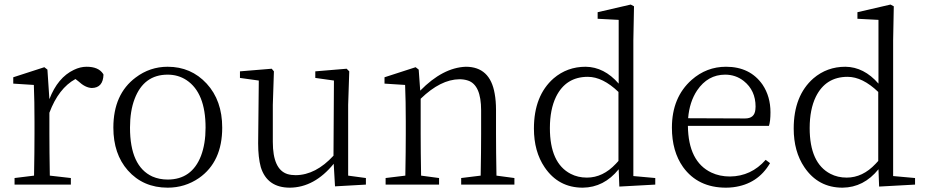

<svg xmlns="http://www.w3.org/2000/svg" viewBox="-20 -823 4122 856"><path d="M191.4 -512.7 200.2 -380.9Q237.3 -477.5 309.6 -511.7Q337.9 -525.4 366.2 -525.4Q418.9 -525.4 439.5 -494.1Q440.4 -492.2 441.4 -490.2Q439.5 -431.6 389.6 -430.7Q360.4 -431.6 329.1 -460.9L316.4 -470.7Q241.2 -429.7 200.2 -320.3V-226.6Q200.2 -151.4 202.1 -40L295.9 -29.3V0H44.9V-29.3L131.8 -40Q133.8 -149.4 133.8 -226.6V-281.2Q133.8 -373 130.9 -444.3L39.1 -450.2V-478.5L177.7 -523.4Z M727.5 13.7Q618.2 13.7 549.8 -63.5Q485.4 -136.7 485.4 -253.9Q485.4 -403.3 585 -477.5Q648.4 -525.4 727.5 -525.4Q832 -525.4 901.4 -450.2Q970.7 -375 970.7 -253.9Q970.7 -101.6 867.2 -29.3Q804.7 13.7 727.5 13.7ZM727.5 -22.5Q835 -22.5 876 -127.9Q896.5 -181.6 896.5 -253.9Q896.5 -409.2 811.5 -465.8Q774.4 -490.2 727.5 -490.2Q621.1 -490.2 580.1 -381.8Q559.6 -328.1 559.6 -253.9Q559.6 -82 659.2 -36.1Q690.4 -22.5 727.5 -22.5Z M1532.2 -40 1611.3 -29.3V0L1473.6 7.8L1467.8 -92.8Q1381.8 12.7 1272.5 13.7Q1170.9 13.7 1142.6 -78.1Q1130.9 -121.1 1130.9 -183.6L1133.8 -463.9L1049.8 -475.6V-504.9L1191.4 -516.6L1201.2 -504.9L1196.3 -355.5V-190.4Q1196.3 -67.4 1261.7 -46.9Q1278.3 -42 1298.8 -42Q1387.7 -43 1466.8 -128.9L1468.8 -463.9L1385.7 -475.6V-504.9L1525.4 -516.6L1537.1 -504.9L1532.2 -355.5Z M2193.4 -40 2273.4 -29.3V0H2036.1V-29.3L2123 -40Q2125 -149.4 2125 -226.6V-331.1Q2125 -444.3 2066.4 -463.9Q2048.8 -469.7 2028.3 -469.7Q1944.3 -468.8 1855.5 -382.8V-226.6Q1855.5 -149.4 1857.4 -40L1937.5 -29.3V0H1699.2V-29.3L1787.1 -40Q1789.1 -149.4 1789.1 -226.6V-281.2Q1789.1 -373 1786.1 -444.3L1694.3 -450.2V-478.5L1833 -523.4L1846.7 -512.7L1853.5 -418.9Q1954.1 -521.5 2056.6 -525.4Q2165 -525.4 2185.5 -405.3Q2191.4 -373 2191.4 -333V-226.6Q2191.4 -149.4 2193.4 -40Z M2737.3 -105.5V-413.1Q2667 -480.5 2600.6 -480.5Q2502.9 -480.5 2459 -391.6Q2431.6 -335 2431.6 -252Q2431.6 -95.7 2524.4 -47.9Q2556.6 -31.2 2596.7 -31.2Q2668 -31.2 2725.6 -92.8Q2731.4 -99.6 2737.3 -105.5ZM2803.7 -38.1 2901.4 -29.3V0L2741.2 8.8L2738.3 -68.4Q2672.9 12.7 2578.1 13.7Q2469.7 13.7 2408.2 -77.1Q2360.4 -147.5 2360.4 -250Q2360.4 -396.5 2448.2 -473.6Q2508.8 -525.4 2590.8 -525.4Q2673.8 -524.4 2738.3 -450.2V-734.4L2644.5 -739.3V-768.6L2792 -802.7L2806.6 -794.9L2803.7 -642.6Z M3047.9 -295.9 3301.8 -294.9Q3343.8 -294.9 3347.7 -334Q3348.6 -340.8 3348.6 -347.7Q3348.6 -419.9 3295.9 -461.9Q3259.8 -490.2 3212.9 -490.2Q3135.7 -490.2 3087.9 -419.9Q3053.7 -368.2 3047.9 -295.9ZM3408.2 -261.7H3046.9Q3048.8 -102.5 3151.4 -53.7Q3188.5 -36.1 3234.4 -36.1Q3329.1 -37.1 3393.6 -110.4L3413.1 -95.7Q3358.4 -2 3249 11.7Q3232.4 13.7 3216.8 13.7Q3091.8 13.7 3025.4 -78.1Q2975.6 -148.4 2975.6 -253.9Q2975.6 -388.7 3063.5 -466.8Q3129.9 -525.4 3216.8 -525.4Q3324.2 -525.4 3379.9 -445.3Q3415 -392.6 3415 -322.3Q3415 -282.2 3408.2 -261.7Z M3895.5 -105.5V-413.1Q3825.2 -480.5 3758.8 -480.5Q3661.1 -480.5 3617.2 -391.6Q3589.8 -335 3589.8 -252Q3589.8 -95.7 3682.6 -47.9Q3714.8 -31.2 3754.9 -31.2Q3826.2 -31.2 3883.8 -92.8Q3889.6 -99.6 3895.5 -105.5ZM3961.9 -38.1 4059.6 -29.3V0L3899.4 8.8L3896.5 -68.4Q3831.1 12.7 3736.3 13.7Q3627.9 13.7 3566.4 -77.1Q3518.6 -147.5 3518.6 -250Q3518.6 -396.5 3606.4 -473.6Q3667 -525.4 3749 -525.4Q3832 -524.4 3896.5 -450.2V-734.4L3802.7 -739.3V-768.6L3950.2 -802.7L3964.8 -794.9L3961.9 -642.6Z"/></svg>

Font: GenYoMin JP Light
Style: Regular
Weight: 300
Version: Version 1.001;PS 1;hotconv 16.6.51;makeotf.lib2.5.65220 DEVE